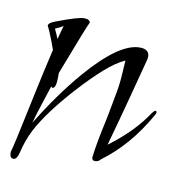

<svg xmlns="http://www.w3.org/2000/svg" viewBox="-59 -381 424 451"><g transform="rotate(10 152.5 -156.0)"><path d="M1 21Q-8 21 -8 8V6Q-4 -8 0.5 -29Q5 -50 11 -78Q17 -106 26 -148.5Q35 -191 48 -247Q47 -249 44.5 -256.5Q42 -264 37 -276Q32 -289 29 -295Q26 -301 26 -301Q26 -308 43 -314Q93 -333 107 -333Q122 -333 122 -324Q122 -324 122 -324Q121 -327 71 -196V-187Q71 -159 62 -159Q61 -159 59 -162Q51 -137 43.5 -114.5Q36 -92 30 -70Q52 -106 75.5 -139Q99 -172 124 -201Q199 -288 248 -288Q271 -288 271 -270Q271 -264 268 -255Q259 -221 245.5 -169.5Q232 -118 213 -50Q271 -93 303 -142Q308 -148 310 -148Q313 -148 313 -144Q313 -142 310 -137Q266 -59 203 -13Q199 -7 190 -7Q183 -7 183 -15Q183 -17 185.5 -33.5Q188 -50 194 -80Q199 -102 203 -123Q207 -144 211 -166Q216 -191 217.5 -212.5Q219 -234 220 -252Q198 -242 172.5 -219.5Q147 -197 116 -163Q59 -100 34 -53Q20 -26 13 5Q9 21 1 21ZM54 -274 63 -307Q58 -303 44 -297Q47 -291 49.5 -285Q52 -279 54 -274Z"/></g></svg>

Font: Ruthie
Style: Regular
Weight: 400
Designer: Robert E. Leuschke
Foundry: Robert E. Leuschke
Version: Version 1.012